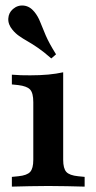

<svg xmlns="http://www.w3.org/2000/svg" viewBox="-20 -695 356 715"><path d="M104 -208.1V-314.5Q104 -348.4 92.3 -361.3Q80.6 -374.2 47.6 -378.2L24.2 -380.6V-416.9Q41.9 -415.3 57.7 -414.9Q73.4 -414.5 92.7 -414.5Q129 -414.5 159.7 -417.3Q190.3 -420.2 215.3 -425.8V-416.9V-208.1ZM159.7 -2.4Q121.8 -2.4 90.3 -1.6Q58.9 -0.8 24.2 0V-36.3L48.4 -38.7Q80.6 -41.9 92.3 -54.8Q104 -67.7 104 -100V-208.1H215.3V-100Q215.3 -67.7 227 -54.8Q238.7 -41.9 271 -38.7L295.2 -36.3V0Q261.3 -0.8 229.8 -1.6Q198.4 -2.4 159.7 -2.4ZM171 -477.4Q143.5 -501.6 121.8 -516.5Q100 -531.5 82.3 -541.5Q64.5 -551.6 50.8 -561.3Q37.1 -571 26.6 -583.9Q9.7 -604 10.9 -625.8Q12.1 -647.6 28.2 -661.3Q46 -676.6 68.5 -674.2Q91.1 -671.8 108.1 -650.8Q121.8 -633.9 129.8 -612.9Q137.9 -591.9 150.4 -562.9Q162.9 -533.9 188.7 -492.7Z"/></svg>

Font: Playfair 9pt
Style: Bold
Weight: 700
Designer: Claus Eggers Sørensen
Foundry: Claus Eggers Sørensen
Version: Version 2.203